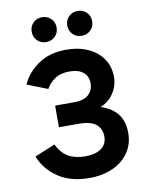

<svg xmlns="http://www.w3.org/2000/svg" viewBox="-99 -984 825 1066"><g transform="rotate(-10 314.0 -450.5)"><path d="M318.5 12Q212.5 12 142.2 -35.5Q72 -83 43 -157.5L158 -205Q182 -155.5 220.5 -133Q259 -110.5 315.5 -110.5Q372.5 -110.5 405.8 -133.5Q439 -156.5 439 -202Q439 -243.5 409.5 -269.2Q380 -295 311 -295H199.5V-417H309Q361 -417 388 -441.2Q415 -465.5 415 -506Q415 -545 387.8 -567.5Q360.5 -590 311 -590Q260 -590 227.5 -567.8Q195 -545.5 178.5 -514.5L63 -560Q93 -625.5 156.8 -668.8Q220.5 -712 312.5 -712Q384 -712 437.2 -687.2Q490.5 -662.5 519.8 -618.8Q549 -575 549 -518.5Q549 -468 521.2 -425.8Q493.5 -383.5 446 -365.5Q507.5 -347 540.2 -305.5Q573 -264 573 -198Q573 -135 540.8 -87.8Q508.5 -40.5 451 -14.2Q393.5 12 318.5 12ZM413.5 -773Q383 -773 363 -793Q343 -813 343 -843Q343 -873 363 -893Q383 -913 413.5 -913Q443 -913 463.2 -893Q483.5 -873 483.5 -843Q483.5 -813 463.2 -793Q443 -773 413.5 -773ZM212.5 -773Q182.5 -773 162.5 -793Q142.5 -813 142.5 -843Q142.5 -873 162.5 -893Q182.5 -913 212.5 -913Q242.5 -913 262.8 -893Q283 -873 283 -843Q283 -813 262.8 -793Q242.5 -773 212.5 -773Z"/></g></svg>

Font: Undotted
Style: Bold
Weight: 700
Designer: Delve Withrington, Dave Bailey, Thomas Jockin
Foundry: Delve Fonts LLC
Version: Version 4.000